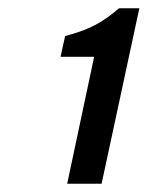

<svg xmlns="http://www.w3.org/2000/svg" viewBox="-20 -849 356 463"><path d="M267 -829H316L225 -406H142L207 -712H126L137 -762L151 -766Q186 -776 211 -789.5Q236 -803 261 -824Z"/></svg>

Font: Be Vietnam Pro Variable Thin
Style: Italic
Weight: 100
Italic angle: -12°
Designer: Lam Bao, Tony Le, Vietanh Nguyen
Foundry: Yellow Type Foundry
Version: Version 1.002